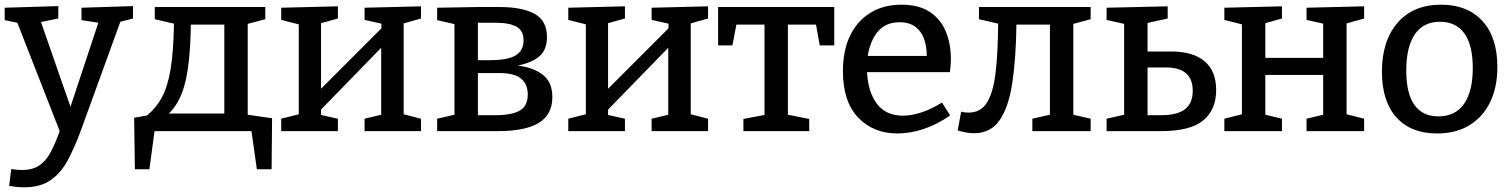

<svg xmlns="http://www.w3.org/2000/svg" viewBox="-26 -560 6456 820"><path d="M13 234 22 162Q35 164 46.5 165Q58 166 68 166Q112 166 140.5 147.5Q169 129 189 92.5Q209 56 229 0L48 -463L-6 -474V-527L223 -534V-481L149 -466L275 -104L394 -463L322 -474V-527L542 -534V-481L488 -467L318 1Q292 71 263 125Q234 179 190 209.5Q146 240 76 240Q48 240 13 234Z M550 163 547 -57 602 -67Q640 -98 665 -143.5Q690 -189 702.5 -264Q715 -339 717 -459L635 -478V-530H1107V-478L1032 -458V-70L1136 -55L1134 163H1071L1048 0H634L612 163ZM695 -75H932V-455H789Q787 -301 766 -212Q745 -123 695 -75Z M1175 0V-53L1250 -72V-456L1175 -475V-527L1417 -533V-481L1345 -461V-181L1603 -439V-459L1531 -475V-527L1772 -533V-481L1698 -460V-72L1772 -53V0H1531V-53L1602 -70V-356L1345 -92V-69L1417 -53V0Z M2015 -530H2108Q2204 -530 2257 -501Q2310 -472 2310 -402Q2310 -348 2278 -320Q2246 -292 2185 -280Q2252 -272 2292.5 -240.5Q2333 -209 2333 -145Q2333 -71 2275.5 -35.5Q2218 0 2100 0H1841V-53L1915 -70V-457L1841 -474V-527ZM2088 -463H2015V-303H2066Q2143 -303 2176.5 -323.5Q2210 -344 2210 -387Q2210 -429 2180 -446Q2150 -463 2088 -463ZM2088 -68Q2161 -68 2194.5 -88Q2228 -108 2228 -156Q2228 -201 2199 -224.5Q2170 -248 2108 -248H2015V-68Z M2401 0V-53L2476 -72V-456L2401 -475V-527L2643 -533V-481L2571 -461V-181L2829 -439V-459L2757 -475V-527L2998 -533V-481L2924 -460V-72L2998 -53V0H2757V-53L2828 -70V-356L2571 -92V-69L2643 -53V0Z M3149 0V-52L3239 -69V-455H3119L3102 -366H3041V-530H3537V-366H3475L3459 -455H3339V-70L3430 -52V0Z M3807 10Q3704 10 3639 -58Q3574 -126 3574 -256Q3574 -344 3604.5 -407.5Q3635 -471 3691.5 -505.5Q3748 -540 3824 -540Q3897 -540 3943.5 -510Q3990 -480 4012.5 -427.5Q4035 -375 4035 -308Q4035 -295 4034 -282Q4033 -269 4031 -252H3677Q3681 -168 3719 -117Q3757 -66 3831 -66Q3867 -66 3909.5 -80Q3952 -94 3997 -122L4032 -67Q3976 -28 3918.5 -9Q3861 10 3807 10ZM3816 -465Q3757 -465 3723.5 -425.5Q3690 -386 3680 -321H3932Q3932 -360 3921 -392.5Q3910 -425 3884 -445Q3858 -465 3816 -465Z M4134 9Q4103 9 4064 -3L4079 -83Q4094 -79 4110 -79Q4164 -79 4190.5 -124Q4217 -169 4226.5 -253.5Q4236 -338 4237 -459L4155 -478V-530H4632V-478L4558 -458V-70L4632 -53V0H4383V-53L4458 -70V-455H4315Q4313 -311 4297.5 -207Q4282 -103 4243.5 -47Q4205 9 4134 9Z M4700 0V-53L4775 -70V-458L4700 -475V-527L4961 -533V-481L4875 -462V-340H4977Q5069 -340 5118.5 -298.5Q5168 -257 5168 -175Q5168 -91 5112.5 -45.5Q5057 0 4933 0ZM4953 -272H4875V-68H4932Q5003 -68 5035.5 -94Q5068 -120 5068 -172Q5068 -272 4953 -272Z M5203 0V-53L5278 -72V-456L5203 -475V-527L5449 -533V-481L5378 -461V-313H5625V-459L5554 -475V-527L5800 -533V-481L5725 -460V-72L5800 -53V0H5554V-53L5625 -70V-240H5378V-70L5449 -53V0Z M6129 -540Q6241 -540 6305 -470.5Q6369 -401 6369 -274Q6369 -187 6338 -123.5Q6307 -60 6249.5 -25Q6192 10 6111 10Q6000 10 5938 -58.5Q5876 -127 5876 -254Q5876 -386 5943 -463Q6010 -540 6129 -540ZM6124 -467Q6053 -467 6016.5 -413.5Q5980 -360 5980 -259Q5980 -160 6015 -111.5Q6050 -63 6117 -63Q6190 -63 6227 -117Q6264 -171 6264 -269Q6264 -368 6228 -417.5Q6192 -467 6124 -467Z"/></svg>

Font: Bitter Medium
Style: Regular
Weight: 500
Designer: Sol Matas, and Bitter project Authors
Foundry: Sol Matas
Version: Version 2.001